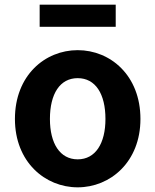

<svg xmlns="http://www.w3.org/2000/svg" viewBox="-20 -789 666 823"><path d="M150 -674H476V-769H150ZM313 14C453 14 582 -95 582 -279C582 -466 453 -574 313 -574C173 -574 44 -466 44 -279C44 -95 173 14 313 14ZM313 -106C237 -106 194 -174 194 -279C194 -387 237 -454 313 -454C389 -454 432 -387 432 -279C432 -174 389 -106 313 -106Z"/></svg>

Font: Spoqa Han Sans Neo Bold
Style: Bold
Weight: 700
Designer: [Spoqa Han Sans Neo] Dong-huui Kim  Younghwa Kang  Yujin Lee  [Noto Sans] Ryoko NISHIZUKA  (kana & ideographs); Paul D. 
Foundry: Spoqa (http://www.spoqa-han-sans.com)
Version: Version 1.000